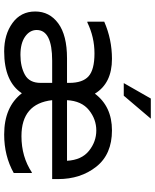

<svg xmlns="http://www.w3.org/2000/svg" viewBox="71 -822 761 944"><g transform="rotate(90 452.0 -350.5)"><path d="M861 -255V-226H473Q490 -75 650 -75Q751 -75 828 -126H831V-37Q747 10 642 10Q506 10 439 -77Q382 10 233 10Q150 10 93.5 -31Q37 -72 37 -142.5Q37 -213 95.5 -256Q154 -299 267 -299H388V-310Q388 -376 355.5 -405Q323 -434 243 -434Q163 -434 91 -399H87V-482Q174 -520 270 -520Q390 -520 441 -436Q504 -520 621.5 -520Q739 -520 800 -443Q861 -366 861 -255ZM388 -169V-226H279Q128 -226 128 -150Q128 -116 160.5 -93Q193 -70 250.5 -70Q308 -70 348 -92Q388 -114 388 -169ZM473 -299H771Q767 -371 722 -407Q677 -443 622 -443Q567 -443 522 -407Q477 -371 473 -299ZM465 -711H564L451 -578H389Z"/></g></svg>

Font: Varela
Style: Regular
Weight: 400
Designer: Joe Prince
Foundry: Joe Prince
Version: Version 1.000